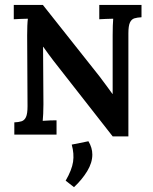

<svg xmlns="http://www.w3.org/2000/svg" viewBox="-20 -546 620 779"><path d="M437.1 7.3 196.9 -299.6Q187.4 -312.1 176.8 -326.4Q166.1 -340.7 155.5 -356.1H154.7L156.2 -123.2Q156.2 -103 155.3 -84.2Q154.4 -65.3 153.3 -55.7Q165 -56.8 183.4 -57.4Q201.7 -57.9 209.4 -57.9V0H38.1V-49.5Q55.4 -50.2 67.3 -53.9Q79.2 -57.6 85.4 -71Q91.7 -84.3 91.7 -114.8L90.2 -402.6Q90.2 -422.8 90.9 -441.7Q91.7 -460.6 93.1 -470.1Q80.7 -469.7 62.5 -469.2Q44.4 -468.6 35.9 -467.9V-525.9H154L383.9 -235.8Q402.3 -211.6 414.7 -194.5Q427.2 -177.5 436.4 -164.6H437.1V-402.6Q437.1 -422.8 437.7 -441.7Q438.2 -460.6 439.3 -470.1Q427.6 -469.7 409.2 -469.2Q390.9 -468.6 382.8 -467.9V-525.9H554.1V-476Q537.2 -475.2 525.3 -471.6Q513.4 -467.9 507.2 -454.5Q500.9 -441.1 500.9 -410.7V7.3ZM280.2 213.4 246.4 187Q271.7 143.4 276.5 110.4Q281.3 77.4 271 40.7L338.8 27.1Q354.6 53.5 354.6 81Q354.6 114.4 333.7 148.7Q312.8 183 280.2 213.4Z"/></svg>

Font: Parastoo
Style: Regular
Weight: 400
Foundry: Saber Rastikerdar (saber.rastikerdar@gmail.com)
Version: Version 3.000